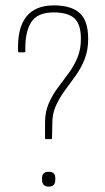

<svg xmlns="http://www.w3.org/2000/svg" viewBox="-20 -683 388 712"><path d="M151 -167Q147 -167 147 -172V-228Q147 -268 160.5 -299Q174 -330 193.5 -356.5Q213 -383 233 -409.5Q253 -436 266.5 -467.5Q280 -499 280 -539Q280 -593 256 -615Q232 -637 179 -637Q118 -637 95 -599.5Q72 -562 74 -494Q74 -489 70 -489H51Q47 -489 47 -494Q41 -663 180 -663Q244 -663 275.5 -634.5Q307 -606 307 -539Q307 -497 294 -464Q281 -431 261 -403Q241 -375 221 -348Q201 -321 187.5 -291.5Q174 -262 174 -226L173 -172Q173 -167 170 -167ZM161 9Q136 9 136 -16V-23Q136 -46 161 -46Q185 -46 185 -23V-16Q185 9 161 9Z"/></svg>

Font: Sofia Sans Cond ExtraLight
Style: Regular
Weight: 200
Width: 3
Designer: Botio Nikoltchev, Ani Petrova
Foundry: lettersoup
Version: Version 4.100; ttfautohint (v1.8.3)